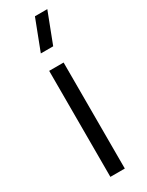

<svg xmlns="http://www.w3.org/2000/svg" viewBox="-207 -814 647 847"><g transform="rotate(-30 117.0 -390.0)"><path d="M86.5 -625H149.5L209 -780H146ZM153.5 0V-540H80V0Z"/></g></svg>

Font: Manrope
Style: Regular
Weight: 400
Designer: Mikhail Sharanda
Foundry: Mikhail Sharanda
Version: Version 4.505